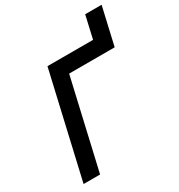

<svg xmlns="http://www.w3.org/2000/svg" viewBox="-194 -971 1030 1102"><g transform="rotate(-30 321.0 -419.5)"><path d="M38.1 0 196.8 -689.5H499L533.2 -839.4H642.1L585 -590.3H283.2L147.5 0Z"/></g></svg>

Font: HK Grotesk SemiBold Italic
Style: Regular
Weight: 600
Italic angle: -13°
Designer: Alfredo Marco Pradil and Stefan Peev
Foundry: Hanken Design Co.
Version: Version 1.000;PS 001.000;hotconv 1.0.88;makeotf.lib2.5.64775